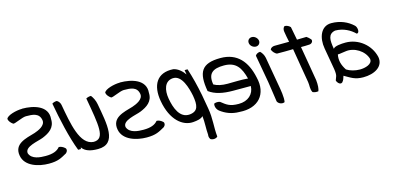

<svg xmlns="http://www.w3.org/2000/svg" viewBox="-83 -1094 3649 1761"><g transform="rotate(-15 1742.0 -213.5)"><path d="M437 -67C447 -55 444 -35 427 -21C373 9 342 30 253 30C156 30 30 -6 12 -110C-9 -227 106 -249 198 -276C233 -288 308 -317 298 -372C286 -442 224 -445 160 -445C125 -445 45 -403 31 -409C12 -422 -6 -441 -10 -464C-2 -497 90 -520 141 -520L146 -521C253 -521 389 -485 377 -360C381 -278 322 -240 258 -214C210 -194 77 -179 89 -112C111 -50 192 -46 242 -46C310 -46 352 -62 378 -94C396 -95 420 -84 437 -67Z M825 -382C860 -186 908 17 722 17C652 17 600 2 573 -39L570 -24H544C493 -155 452 -342 425 -494C437 -502 453 -507 470 -507C485 -500 499 -482 503 -462C537 -274 571 -63 701 -57C813 -58 785 -192 738 -459C750 -466 767 -471 785 -471C802 -450 819 -417 825 -382Z M1366 -67C1376 -55 1373 -35 1356 -21C1302 9 1271 30 1182 30C1085 30 959 -6 941 -110C920 -227 1035 -249 1127 -276C1162 -288 1237 -317 1227 -372C1215 -442 1153 -445 1089 -445C1054 -445 974 -403 960 -409C941 -422 923 -441 919 -464C927 -497 1019 -520 1070 -520L1075 -521C1182 -521 1318 -485 1306 -360C1310 -278 1251 -240 1187 -214C1139 -194 1006 -179 1018 -112C1040 -50 1121 -46 1171 -46C1239 -46 1281 -62 1307 -94C1325 -95 1349 -84 1366 -67Z M1794 -84C1813 21 1798 95 1808 189C1795 204 1764 209 1741 195C1731 181 1728 166 1731 151C1726 93 1732 38 1725 -27C1706 -6 1669 1 1628 4C1530 11 1424 -71 1391 -260C1364 -413 1421 -522 1578 -512C1621 -503 1656 -472 1683 -434L1676 -477H1704C1731 -395 1753 -307 1771 -215ZM1690 -230C1675 -304 1639 -440 1551 -433C1473 -427 1452 -348 1467 -262C1483 -170 1521 -63 1618 -72C1700 -81 1706 -137 1690 -230Z M2297 -242C2340 -72 2239 37 2064 24C1989 24 1931 -2 1885 -37C1860 -57 1852 -89 1859 -110C1876 -117 1894 -118 1914 -112C1964 -73 1990 -49 2077 -49C2165 -49 2223 -102 2225 -179H2056C1961 -179 1887 -195 1830 -237C1798 -421 1839 -499 2022 -499C2181 -499 2264 -397 2297 -242ZM2218 -252C2190 -360 2149 -425 2034 -425C1930 -425 1877 -390 1896 -282C1929 -263 1972 -254 2025 -254C2088 -254 2157 -258 2218 -252Z M2405 -563C2409 -538 2391 -516 2365 -516C2338 -516 2313 -537 2309 -562C2304 -588 2322 -610 2349 -610C2375 -610 2400 -589 2405 -563ZM2471 -130C2481 -75 2495 2 2486 44C2460 57 2426 41 2417 18C2407 -41 2399 -116 2389 -172L2342 -435C2348 -448 2367 -460 2388 -460C2404 -446 2420 -420 2425 -393Z M2870 -450C2882 -437 2871 -409 2843 -407C2814 -405 2791 -405 2762 -405C2782 -294 2799 -184 2818 -76C2823 -28 2820 7 2811 28C2792 31 2774 29 2757 21C2739 -13 2748 -44 2742 -78C2723 -184 2706 -295 2687 -405C2637 -403 2584 -404 2533 -404C2515 -412 2496 -432 2488 -454C2493 -468 2510 -479 2531 -479C2578 -479 2623 -480 2669 -480C2661 -514 2656 -546 2650 -581C2646 -602 2654 -622 2666 -630C2688 -630 2709 -618 2720 -605C2728 -561 2735 -522 2744 -480C2776 -479 2802 -483 2834 -482C2846 -474 2859 -463 2870 -450Z M3424 -133C3441 -37 3347 11 3244 11C3162 11 3128 -18 3070 -50C3062 -27 3061 -13 3043 7C3016 27 2990 -18 2991 -27C3001 -60 3014 -61 3004 -130L2968 -336C2949 -442 2987 -545 3086 -545C3171 -545 3241 -513 3291 -466C3313 -447 3317 -387 3287 -392C3245 -434 3181 -470 3103 -470C3032 -456 3034 -397 3049 -311C3060 -334 3126 -339 3167 -339C3288 -339 3397 -253 3424 -133ZM3346 -137C3324 -215 3231 -275 3145 -261C3118 -259 3096 -252 3071 -252C3060 -198 3074 -150 3107 -100C3139 -79 3186 -66 3232 -66C3279 -66 3355 -84 3346 -137Z"/></g></svg>

Font: Snowfall
Style: RevObl
Weight: 400
Designer: Jasper
Foundry: Cannot Into Space Fonts
Version: Version 0.9